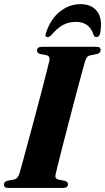

<svg xmlns="http://www.w3.org/2000/svg" viewBox="-24 -932 521 952"><path d="M251.5 -67.5Q246.5 -46 266 -41.5L297.5 -35.5Q313 -30 313 -19Q313 0 288 0H17Q4.5 0 0 -4.5Q-4.5 -9 -4.5 -16.5Q-4.5 -31 13 -36L46 -42Q64.5 -46 72.5 -72Q77.5 -89 89.2 -132Q101 -175 116.5 -232.5Q132 -290 148.8 -352.5Q165.5 -415 180.5 -472.5Q195.5 -530 206.2 -572.5Q217 -615 221 -631.5Q225.5 -653.5 206 -658.5L174 -664.5Q159.5 -669.5 159.5 -681Q159.5 -700 185 -700H454Q466.5 -700 470.8 -695.5Q475 -691 475 -684Q475 -669.5 457.5 -664.5L423 -657.5Q413 -655 408 -649.2Q403 -643.5 398 -628.5Q393 -612 381 -567.8Q369 -523.5 353.2 -464Q337.5 -404.5 320.8 -340.5Q304 -276.5 289.2 -218.5Q274.5 -160.5 264.2 -119.8Q254 -79 251.5 -67.5ZM352 -823.5Q315 -823.5 286.5 -807.2Q258 -791 231.5 -759Q220.5 -748 212 -748Q196 -748 204 -768.5Q227 -838.5 273.5 -875Q320 -911.5 375.5 -911.5Q430.5 -911.5 458 -875Q485.5 -838.5 473 -768.5Q469 -748 453 -748Q444.5 -748 440 -759Q420 -823.5 352 -823.5Z"/></svg>

Font: Fraunces 72pt
Style: Bold Italic
Weight: 700
Italic angle: -16°
Version: Version 1.000;[b76b70a41]